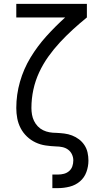

<svg xmlns="http://www.w3.org/2000/svg" viewBox="-20 -755 540 990"><path d="M250 215V145H279Q295 145 310 141Q325 137 336.5 127Q348 117 353 102.5Q358 88 358 72Q358 56 351 41Q344 26 331 16.5Q318 7 301.5 3.5Q285 0 269 0Q242 -1 215 -5Q188 -9 163.5 -20.5Q139 -32 119 -51Q99 -70 86.5 -94Q74 -118 69 -144.5Q64 -171 64 -198Q64 -267 83 -333.5Q102 -400 137.5 -458.5Q173 -517 219 -568Q265 -619 316 -665H64V-735H428V-665Q391 -635 356 -603Q321 -571 289 -536.5Q257 -502 229.5 -463.5Q202 -425 182 -382Q162 -339 152 -292.5Q142 -246 142 -198Q142 -181 145 -164Q148 -147 155.5 -131.5Q163 -116 175 -103.5Q187 -91 202.5 -83.5Q218 -76 235 -73Q252 -70 269 -70H270Q291 -69 311.5 -66.5Q332 -64 351.5 -56.5Q371 -49 387.5 -36.5Q404 -24 415.5 -6.5Q427 11 431.5 31.5Q436 52 436 73Q436 103 425.5 132Q415 161 392 180.5Q369 200 339 207.5Q309 215 279 215Z"/></svg>

Font: Zed Mono
Style: Regular
Weight: 400
Monospace: yes
Designer: Belleve Invis
Foundry: Belleve Invis
Version: Version 1.0.0; ttfautohint (v1.8.4)